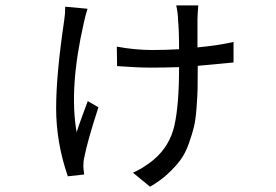

<svg xmlns="http://www.w3.org/2000/svg" viewBox="-20 -618 1040 723"><path d="M225.6 -592.8 309.6 -585Q300.8 -557.6 295.9 -533.2Q239.3 -286.1 268.6 -120.1Q274.4 -139.6 290.5 -183.1Q306.6 -226.6 310.5 -237.3L350.6 -213.9Q308.6 -85 297.9 -27.3Q293.9 -12.7 293.9 6.8Q293.9 15.6 296.9 39.1L235.4 45.9Q191.4 -81.1 191.4 -210.9Q191.4 -336.9 221.7 -541Q225.6 -565.4 225.6 -592.8ZM859.4 -460V-382.8Q758.8 -373 724.6 -370.1V-364.3Q724.6 -311.5 724.1 -285.2Q723.6 -258.8 720.2 -212.9Q716.8 -167 710.4 -140.6Q704.1 -114.3 690.9 -77.1Q677.7 -40 659.2 -15.1Q640.6 9.8 611.8 36.6Q583 63.5 544.9 85L480.5 32.2Q517.6 16.6 557.6 -15.6Q619.1 -67.4 636.7 -145Q654.3 -222.7 654.3 -364.3V-365.2Q589.8 -363.3 550.8 -363.3Q497.1 -363.3 420.9 -369.1L419.9 -442.4Q488.3 -429.7 552.7 -429.7Q604.5 -429.7 654.3 -432.6Q654.3 -505.9 650.4 -543.9Q650.4 -566.4 643.6 -597.7H726.6Q725.6 -586.9 724.6 -567.9Q723.6 -548.8 723.6 -545.9V-439.5Q803.7 -447.3 859.4 -460Z"/></svg>

Font: GenEi Gothic M Regular
Style: Regular
Weight: 400
Designer: o_tamon (Modified); [Source Han Sans]
Ryoko NISHIZUKA  (kana & ideographs); Paul D. Hunt (Latin, Greek & Cyrillic); Wenl
Version: Version 1.1a;Original Version 1.004